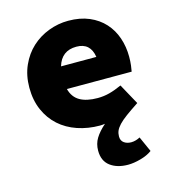

<svg xmlns="http://www.w3.org/2000/svg" viewBox="-110 -602 820 919"><g transform="rotate(-15 300.0 -142.0)"><path d="M412 228Q358 228 324 202.5Q290 177 290 126Q290 92 306.5 65Q323 38 355 10Q347 11 341 11.5Q335 12 330 12Q271 12 219.5 -5.5Q168 -23 130.5 -56.5Q93 -90 71.5 -139Q50 -188 50 -250Q50 -311 72 -360Q94 -409 130.5 -442.5Q167 -476 214.5 -494Q262 -512 312 -512Q371 -512 415.5 -493Q460 -474 490 -441Q520 -408 535 -364Q550 -320 550 -270Q550 -247 547.5 -227Q545 -207 543 -198H222Q233 -156 266 -137Q299 -118 354 -118Q384 -118 412.5 -125.5Q441 -133 474 -148L530 -46Q492 -21 467.5 -3Q443 15 429 30Q415 45 409.5 58Q404 71 404 86Q404 107 418.5 117.5Q433 128 454 128Q466 128 477.5 124.5Q489 121 498 116L532 192Q509 209 474.5 218.5Q440 228 412 228ZM318 -382Q244 -382 223 -310H398Q387 -382 318 -382Z"/></g></svg>

Font: Source Code Pro Black
Style: Regular
Weight: 900
Monospace: yes
Designer: Paul D. Hunt, Teo Tuominen
Foundry: Adobe Systems Incorporated
Version: Version 2.030;PS 1.000;hotconv 16.6.51;makeotf.lib2.5.65220